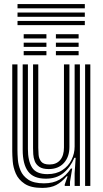

<svg xmlns="http://www.w3.org/2000/svg" viewBox="-20 -918 510 948"><path d="M188.5 9.8Q132 9.8 101.4 -10.8Q70.8 -31.2 57.9 -61.4Q45 -91.5 42.8 -121.8Q40.5 -152 40.5 -171.8V-600H66.2V-176.8Q66.2 -158 68.2 -130.5Q70.2 -103 81.5 -76Q92.8 -49 119.8 -30.9Q146.8 -12.8 197 -12.8Q242.8 -12.8 274.1 -31.2Q305.5 -49.8 330.2 -86H336.5L325.5 -19.8V0H299.8L299.5 -6.5L313.8 -47.5H309Q284.8 -18.8 257.5 -4.5Q230.2 9.8 188.5 9.8ZM400.2 0V-600H426V0ZM220.5 -83.2Q190.2 -83.2 174.1 -94.4Q158 -105.5 151.6 -122.2Q145.2 -139 144.2 -156.5Q143.2 -174 143.2 -186.8V-600H169V-188.2Q169 -172.5 170.6 -153.2Q172.2 -134 183.6 -119.9Q195 -105.8 224.5 -105.8Q258 -105.8 276.9 -127.6Q295.8 -149.5 295.8 -189.8V-600H322.8V-192.5Q322.8 -143.5 295.5 -113.4Q268.2 -83.2 220.5 -83.2ZM204.5 -35.8Q145 -36.2 118.5 -71.8Q92 -107.2 92 -178.5V-600H117.8V-181.8Q117.8 -124 138.1 -91.1Q158.5 -58.2 214.2 -58.2Q257.5 -58.2 287.5 -77.8Q317.5 -97.2 333 -128.5Q348.5 -159.8 348.5 -194.8V-600H374.5V0H348.5V-62L353.5 -138.8H347.2Q326.8 -90.5 292.1 -62.9Q257.5 -35.2 204.5 -35.8ZM256 -728V-749H368.2V-728ZM97 -728V-749H209.2V-728ZM97 -686.5V-707.2H209.2V-686.5ZM256 -686.5V-707.2H368.2V-686.5ZM97 -645V-665.8H209.2V-645ZM256 -645V-665.8H368.2V-645ZM398.8 -876.8H66.5V-897.8H398.8ZM398.8 -835.2H66.5V-856H398.8ZM398.8 -793.8H66.5V-814.5H398.8Z"/></svg>

Font: Big Shoulders Inline Display ExtraBold
Style: Regular
Weight: 800
Designer: Patric King
Foundry: XO Type Co
Version: Version 1.000